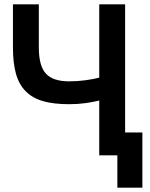

<svg xmlns="http://www.w3.org/2000/svg" viewBox="-20 -720 695 890"><path d="M440 -254Q412 -247 376.5 -242Q341 -237 300 -237Q229 -237 180 -251Q131 -265 99.5 -296.5Q68 -328 54 -378Q40 -428 40 -500V-700H160V-500Q160 -414 193 -378.5Q226 -343 300 -343Q340 -343 376 -348Q412 -353 440 -360V-700H560V-106H640V150H524V0H440Z"/></svg>

Font: Retni Sans
Style: Bold
Weight: 700
Designer: Vitaly Kuzmin
Foundry: ParaType Ltd.
Version: Version 1.00;March 2, 2019;FontCreator 11.5.0.2425 64-bit; t